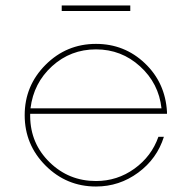

<svg xmlns="http://www.w3.org/2000/svg" viewBox="-20 -670 694 700"><path d="M455 -650V-630H205V-650ZM588.8 -255H90V-245Q91.2 -146.2 161.2 -78.1Q231.2 -10 330 -10Q407.5 -10 470 -55Q532.5 -100 557.5 -171.2H577.5Q552.5 -91.2 483.8 -40.6Q415 10 330 10Q222.5 10 146.2 -66.2Q70 -142.5 70 -250Q70 -357.5 146.2 -433.8Q222.5 -510 330 -510Q433.8 -510 508.1 -439.4Q582.5 -368.8 588.8 -262.5ZM91.2 -275H568.8Q558.8 -366.2 490.6 -428.1Q422.5 -490 330 -490Q237.5 -490 170 -428.8Q102.5 -367.5 91.2 -275Z"/></svg>

Font: Now Thin
Style: Regular
Weight: 250
Designer: Alfredo Marco Pradil
Foundry: Alfredo Marco Pradil
Version: Version 1.002;PS 001.002;hotconv 1.0.88;makeotf.lib2.5.64775